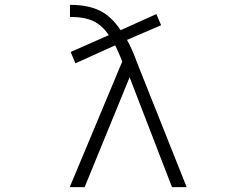

<svg xmlns="http://www.w3.org/2000/svg" viewBox="-20 -771 1040 792"><path d="M329.1 1H267.6L484.4 -517.6Q470.7 -551.8 455.1 -584L291 -509.8L271.5 -556.6L428.7 -626Q402.3 -666 365.7 -683.6Q329.1 -701.2 268.6 -701.2V-751Q342.8 -751 391.6 -727.1Q440.4 -703.1 477.5 -646.5L625 -712.9L644.5 -667L503.9 -606.4Q524.4 -570.3 543 -518.6L750 1H689.5L514.6 -452.1Z"/></svg>

Font: GenEi Gothic M Light
Style: Regular
Weight: 300
Designer: o_tamon (Modified); [Source Han Sans]
Ryoko NISHIZUKA  (kana & ideographs); Paul D. Hunt (Latin, Greek & Cyrillic); Wenl
Version: Version 1.1a;Original Version 1.004